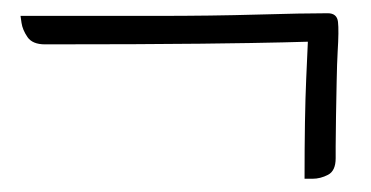

<svg xmlns="http://www.w3.org/2000/svg" viewBox="-20 -380 560 290"><path d="M11 -356H217Q300 -356 369 -358Q438 -360 475 -360Q489 -360 490.5 -347Q492 -334 490 -302Q489 -284 488.5 -257Q488 -230 487.5 -203.5Q487 -177 487 -159Q487 -141 487 -141Q487 -122 475.5 -116Q464 -110 452 -110Q440 -110 440 -110Q440 -205 442.5 -261Q445 -317 445 -317Q445 -317 407.5 -316Q370 -315 283.5 -314Q197 -313 48 -313Q29 -313 21.5 -324Q14 -335 12.5 -345.5Q11 -356 11 -356Z"/></svg>

Font: Sedan SC
Style: Regular
Weight: 400
Designer: Sebastian Salazar
Foundry: Sebastian Salazar
Version: Version 1.100; ttfautohint (v1.8.4.7-5d5b)